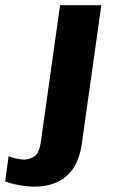

<svg xmlns="http://www.w3.org/2000/svg" viewBox="-137 -531 440 738"><path d="M-5.5 186.5Q-21.5 186.5 -42.5 183.8Q-63.5 181 -83.5 176.5Q-103.5 172 -117 166L-104 69.5Q-93 74.5 -74.2 78.5Q-55.5 82.5 -44.5 82.5Q-24 82.5 -5 70.2Q14 58 20 14L94 -511H252.5L177.5 21.5Q165.5 106 118.2 146.2Q71 186.5 -5.5 186.5Z"/></svg>

Font: Chivo Medium
Style: Italic
Weight: 500
Italic angle: -8.05°
Designer: Hector Gatti
Foundry: Omnibus-Type
Version: Version 2.002